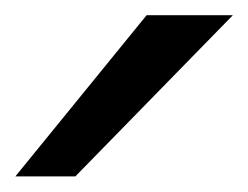

<svg xmlns="http://www.w3.org/2000/svg" viewBox="-20 -801 323 250"><path d="M283.2 -781.2 78.1 -571.3H0L170.9 -781.2Z"/></svg>

Font: Andika New Basic
Style: Regular
Weight: 400
Designer: Victor Gaultney, Annie Olsen, Julie Remington, Don Collingsworth, Eric Hays
Foundry: SIL International
Version: Version 5.500